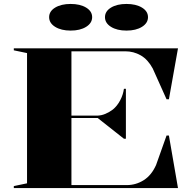

<svg xmlns="http://www.w3.org/2000/svg" viewBox="-20 -953 991 973"><path d="M50 0V-10L117 -24V-684L50 -698V-708H882L836 -450H824L754 -606Q729 -652 693 -672.5Q657 -693 615 -693H342V-367H470Q493 -367 514 -376Q535 -385 552 -398Q574 -416 589 -444.5Q604 -473 608 -503H618V-250H608L475 -355H342V-15H622Q669 -15 708.5 -40Q748 -65 771 -117L824 -266H836L882 0ZM621 -933Q669 -933 699.5 -914.5Q730 -896 730 -866Q730 -836 699.5 -817Q669 -798 621 -798Q573 -798 542.5 -817Q512 -836 512 -866Q512 -896 542.5 -914.5Q573 -933 621 -933ZM338 -933Q386 -933 416.5 -914.5Q447 -896 447 -866Q447 -836 416.5 -817Q386 -798 338 -798Q290 -798 259.5 -817Q229 -836 229 -866Q229 -896 259.5 -914.5Q290 -933 338 -933Z"/></svg>

Font: Kalnia SemiExpanded Medium
Style: Regular
Weight: 500
Width: 6
Designer: Frida Medrano
Foundry: Frida Medrano
Version: Version 1.105